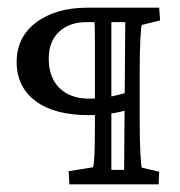

<svg xmlns="http://www.w3.org/2000/svg" viewBox="-20 -480 470 500"><path d="M393.1 0H160.6L158.7 -34.2L222.2 -44.4Q227.1 -55.7 227.1 -143.1V-304.7Q227.1 -348.6 227.1 -380.9Q227.1 -413.1 226.1 -422.4H205.1Q160.6 -422.4 133.8 -397.2Q106.9 -372.1 106.9 -327.1Q106.9 -278.3 135 -250.7Q163.1 -223.1 211.9 -223.1Q262.7 -223.1 316.4 -241.2V-194.8Q290.5 -187 263.2 -183.6Q235.8 -180.2 210 -180.2Q121.6 -180.2 72.5 -217Q23.4 -253.9 23.4 -318.8Q23.4 -383.3 74.2 -421.6Q125 -460 208 -460H394.5L397 -426.8L349.1 -415Q347.2 -410.2 345.5 -377Q343.8 -343.8 343.8 -297.4V-161.1Q343.8 -116.7 345.5 -83.5Q347.2 -50.3 349.1 -43.5L394.5 -32.7ZM270 -422.4V-37.6H303.2L306.2 -422.4Z"/></svg>

Font: Lateef
Style: Regular
Weight: 400
Designer: SIL International
Foundry: SIL International
Version: Version 4.200